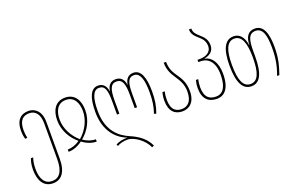

<svg xmlns="http://www.w3.org/2000/svg" viewBox="-112 -1243 3079 1976"><g transform="rotate(-20 1427.0 -255.0)"><path d="M189 250C275 250 338 189 338 34V-366C338 -494 265 -537 202 -537C119 -537 61 -488 61 -367C61 -338 65 -309 73 -280H98C92 -307 88 -335 88 -367C88 -485 143 -512 202 -512C264 -512 312 -467 312 -361V33C312 164 266 225 189 225C110 225 67 164 67 48C67 -13 78 -50 86 -71H61C54 -54 40 -12 40 48C40 159 81 250 189 250Z M448 0C499 0 554 -20 602 -57C650 -20 705 0 756 0V-25C713 -25 664 -41 622 -70V-72C697 -134 756 -231 756 -345C756 -450 710 -537 602 -537C494 -537 448 -450 448 -345C448 -231 506 -134 581 -72V-70C539 -41 491 -25 448 -25ZM602 -82C530 -144 474 -239 474 -345C474 -429 508 -512 602 -512C696 -512 730 -429 730 -345C730 -239 674 -144 602 -82Z M1271 250 1295 240C1258 157 1188 104 1095 64C994 21 873 -68 873 -290C873 -425 897 -512 966 -512C1032 -512 1047 -453 1047 -334V-190H1073V-334C1073 -453 1092 -512 1157 -512C1222 -512 1241 -453 1241 -334V-190H1267V-334C1267 -453 1282 -512 1349 -512C1417 -512 1441 -425 1441 -291C1441 -205 1432 -137 1407 -67L1430 -60C1457 -132 1468 -198 1468 -291C1468 -448 1431 -537 1351 -537C1292 -537 1263 -497 1255 -442H1253C1245 -497 1217 -537 1157 -537C1097 -537 1069 -497 1061 -442H1059C1051 -497 1022 -537 964 -537C883 -537 846 -448 846 -290C846 -88 948 25 1065 69V70C1019 68 972 78 937 98L946 117C976 99 1018 89 1060 89C1127 89 1235 161 1271 250Z M1694 10C1762 10 1835 -33 1835 -161C1835 -264 1795 -316 1758 -371C1730 -412 1707 -457 1707 -527H1681C1681 -443 1713 -393 1745 -344C1777 -295 1809 -246 1809 -166C1809 -60 1761 -15 1694 -15C1635 -15 1580 -42 1580 -160C1580 -192 1584 -220 1590 -247H1565C1557 -218 1553 -189 1553 -160C1553 -39 1611 10 1694 10Z M2070 10C2155 10 2217 -53 2217 -212C2217 -345 2157 -412 2090 -422V-424C2157 -436 2196 -472 2196 -532C2196 -595 2164 -628 2132 -657C2098 -687 2068 -712 2068 -760H2042C2042 -704 2076 -676 2112 -644C2143 -617 2170 -586 2170 -532C2170 -461 2103 -436 2045 -436H2018V-411H2045C2120 -411 2190 -356 2190 -213C2190 -78 2146 -15 2070 -15C2002 -15 1947 -47 1947 -160C1947 -192 1951 -220 1957 -247H1932C1924 -218 1920 -189 1920 -160C1920 -44 1978 10 2070 10Z M2449 10C2542 10 2588 -77 2588 -264V-324C2588 -443 2603 -512 2680 -512C2758 -512 2782 -429 2782 -291C2782 -178 2767 -95 2731 0H2756C2790 -98 2809 -173 2809 -291C2809 -432 2778 -537 2681 -537C2612 -537 2573 -490 2572 -396H2570C2555 -498 2506 -537 2448 -537C2352 -537 2307 -444 2307 -266C2307 -77 2356 10 2449 10ZM2448 -15C2369 -15 2333 -94 2333 -266C2333 -424 2366 -512 2448 -512C2527 -512 2562 -424 2562 -265C2562 -94 2527 -15 2448 -15Z"/></g></svg>

Font: Noto Sans Georgian ExtraCondensed Thin
Style: Regular
Weight: 100
Width: 2
Designer: Monotype Design Team, Akaki Razmadze
Foundry: Google LLC
Version: Version 2.005